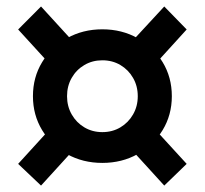

<svg xmlns="http://www.w3.org/2000/svg" viewBox="-20 -636 638 598"><path d="M298.8 -128.6Q237.8 -128.6 188.8 -156Q139.9 -183.5 111.2 -230.7Q82.6 -277.9 82.6 -336.4Q82.6 -395.4 111.2 -442.4Q139.8 -489.5 188.8 -517.1Q237.7 -544.7 298.7 -544.7Q359.7 -544.7 408.7 -517.1Q457.8 -489.6 486.5 -442.5Q515.2 -395.4 515.2 -336.4Q515.2 -277.9 486.5 -230.7Q457.8 -183.5 408.8 -156.1Q359.8 -128.6 298.8 -128.6ZM107.8 -58 36.5 -125.6 129.4 -227.5 207.1 -167ZM491.6 -58 392.3 -167 468.1 -227.5 561.4 -125.6ZM298.7 -224.5Q330.1 -224.5 354.9 -239.3Q379.8 -254.1 394.4 -279.5Q409.1 -305 409.1 -336.3Q409.1 -368.1 394.4 -393.4Q379.8 -418.8 354.9 -433.5Q330.1 -448.2 298.7 -448.2Q267.7 -448.2 242.8 -433.5Q217.8 -418.8 203.3 -393.4Q188.8 -368.1 188.8 -336.3Q188.8 -305 203.4 -279.5Q217.9 -254.1 242.8 -239.3Q267.7 -224.5 298.7 -224.5ZM128.3 -443.7 36.5 -544.2 107.8 -615.8 206 -508.4ZM470 -443.7 392.3 -508.4 491.6 -615.8 561.4 -544.2Z"/></svg>

Font: Reddit Sans
Style: Regular
Weight: 400
Designer: Stephen Hutchings
Foundry: Reddit
Version: Version 1.014